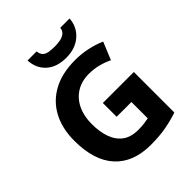

<svg xmlns="http://www.w3.org/2000/svg" viewBox="-258 -1084 1240 1240"><g transform="rotate(-45 362.0 -464.5)"><path d="M361 -401H644V-31Q588 -12 527.5 -1Q467 10 390 10Q230 10 144 -84Q58 -178 58 -358Q58 -470 101.5 -552Q145 -634 228 -679Q311 -724 431 -724Q488 -724 543 -712Q598 -700 643 -680L593 -559Q560 -576 518 -587Q476 -598 430 -598Q364 -598 315.5 -568Q267 -538 240.5 -483.5Q214 -429 214 -355Q214 -285 233 -231Q252 -177 293 -146.5Q334 -116 400 -116Q432 -116 454.5 -119Q477 -122 496 -126V-275H361ZM595 -939Q590 -866 537 -820Q484 -774 401 -774Q315 -774 265 -819Q215 -864 211 -939H294Q297 -911 311.5 -898Q326 -885 350 -881.5Q374 -878 402 -878Q426 -878 449.5 -882.5Q473 -887 490 -900Q507 -913 510 -939Z"/></g></svg>

Font: Noto Sans IKEA
Style: Bold
Weight: 600
Designer: Monotype Design Team
Foundry: Monotype Imaging Inc.
Version: Version 2.001